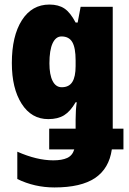

<svg xmlns="http://www.w3.org/2000/svg" viewBox="-20 -583 565 843"><path d="M312 -484H321L334 -553H475V-18H522V73H471Q459 157 397.5 198.5Q336 240 219 240Q132 240 56 203V83Q142 121 214 121Q252 121 275 110.5Q298 100 306 73H196V-18H312V-58Q312 -101 317 -134H312Q289 -94 261.5 -77Q234 -60 192 -60Q118 -60 75 -127.5Q32 -195 32 -306Q32 -425 76 -494Q120 -563 197 -563Q237 -563 263 -545.5Q289 -528 312 -484ZM197 -305Q197 -255 211 -227.5Q225 -200 251 -200Q283 -200 297.5 -223Q312 -246 312 -293V-318Q312 -373 297.5 -398Q283 -423 250 -423Q225 -423 211 -393Q197 -363 197 -305Z"/></svg>

Font: Noto Sans UI CondBlack
Style: Regular
Weight: 900
Width: 3
Designer: Monotype Design Team
Foundry: Monotype Imaging Inc.
Version: Version 1.001